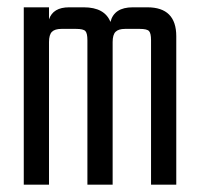

<svg xmlns="http://www.w3.org/2000/svg" viewBox="-20 -505 542 525"><path d="M343 -485H383Q462 -485 462 -406V0H393V-395Q393 -414 387.5 -420Q382 -426 362 -426H322Q304 -426 296 -418Q288 -410 288 -390V0H219V-395Q219 -414 213.5 -420Q208 -426 188 -426H148Q130 -426 122 -418Q114 -410 114 -390V0H45V-485H114V-452Q125 -485 169 -485H209Q266 -485 282 -445Q292 -485 343 -485Z"/></svg>

Font: Teko Light
Style: Regular
Weight: 300
Designer: Manushi Parikh, Jonny Pinhorn
Foundry: Indian Type Foundry
Version: Version 1.105;PS 1.0;hotconv 1.0.78;makeotf.lib2.5.61930; tt